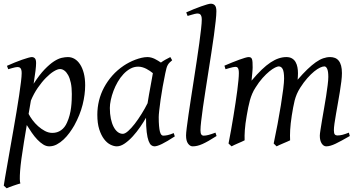

<svg xmlns="http://www.w3.org/2000/svg" viewBox="-23 -762 1920 1026"><path d="M297.9 -393.1Q284.7 -393.1 264.6 -380.9Q244.6 -368.7 222.7 -346.4Q200.7 -324.2 179.2 -293.2Q157.7 -262.2 142.1 -224.6L129.9 -153.3Q137.2 -138.7 150.4 -120.8Q163.6 -103 180.7 -87.6Q197.8 -72.3 217.3 -62Q236.8 -51.8 256.8 -51.8Q283.2 -51.8 303.5 -66.2Q323.7 -80.6 335 -106.9Q343.8 -126 349.1 -146.7Q354.5 -167.5 356.9 -187.7Q359.4 -208 360.1 -226.6Q360.8 -245.1 360.8 -259.8Q360.8 -293.9 355.5 -319.1Q350.1 -344.2 341.1 -360.6Q332 -377 320.8 -385Q309.6 -393.1 297.9 -393.1ZM169.9 -424.8Q169.9 -410.2 166.7 -383.8Q163.6 -357.4 156.7 -314.5Q188 -362.8 215.3 -391.1Q242.7 -419.4 265.4 -434.1Q288.1 -448.7 306.6 -452.9Q325.2 -457 339.8 -457Q358.9 -457 375.5 -447.3Q392.1 -437.5 404.8 -418.2Q417.5 -398.9 424.8 -370.8Q432.1 -342.8 432.1 -306.2Q432.1 -257.3 418.5 -202.6Q404.8 -147.9 374 -91.8Q362.8 -72.3 348.4 -52.5Q334 -32.7 316.9 -16.6Q299.8 -0.5 280.5 9.8Q261.2 20 240.2 20Q223.6 20 207.8 10Q191.9 0 176.5 -16.1Q161.1 -32.2 147 -52.7Q132.8 -73.2 120.1 -93.8L105 -2.9Q88.4 97.7 84.5 151.1Q80.6 204.6 85.9 218.3Q78.6 220.2 68.8 223.4Q59.1 226.6 48.6 230.2Q38.1 233.9 28.6 237.5Q19 241.2 12.7 244.1L-2.9 230Q-1 215.8 4.2 186Q9.3 156.2 16.4 116.2Q23.4 76.2 31.7 28.8Q40 -18.6 48.6 -67.4Q57.1 -116.2 65.2 -164.1Q73.2 -211.9 79.3 -252.7Q85.4 -293.5 89.1 -324.5Q92.8 -355.5 92.8 -371.1Q92.8 -382.3 90.8 -388.9Q88.9 -395.5 85.4 -398.7Q82 -401.9 78.1 -402.8Q74.2 -403.8 69.8 -403.8Q65.4 -403.8 57.4 -402.1Q49.3 -400.4 41 -397.9Q31.7 -395.5 21 -392.1L14.2 -410.2Q34.7 -419.4 55.7 -428Q76.7 -436.5 95 -442.9Q113.3 -449.2 127.2 -453.1Q141.1 -457 147 -457Q156.7 -457 163.3 -450.4Q169.9 -443.8 169.9 -424.8Z M765.6 -210.4Q769 -232.4 773.2 -256.1Q777.3 -279.8 781.5 -301.8Q785.6 -323.7 788.8 -342Q792 -360.4 793.9 -371.1Q786.6 -377 777.8 -383.1Q769 -389.2 759 -394.3Q749 -399.4 738 -402.6Q727.1 -405.8 715.3 -405.8Q692.9 -405.8 673.1 -394.8Q653.3 -383.8 636.5 -365.7Q619.6 -347.7 606.2 -324.5Q592.8 -301.3 583.5 -276.6Q574.2 -252 569.1 -228Q564 -204.1 564 -185.1Q564 -153.3 569.3 -127.9Q574.7 -102.5 584 -84.5Q593.3 -66.4 606 -56.6Q618.7 -46.9 633.3 -46.9Q645 -46.9 661.9 -61.8Q678.7 -76.7 697 -100.3Q715.3 -124 733.4 -153.1Q751.5 -182.1 765.6 -210.4ZM911.1 -33.2Q868.7 -5.4 842.5 7.3Q816.4 20 802.2 20Q793.5 20 785.4 13.9Q777.3 7.8 771 -9Q764.6 -25.9 761 -55.7Q757.3 -85.4 757.3 -132.8Q744.6 -110.4 726.3 -83.7Q708 -57.1 687 -33.9Q666 -10.7 643.8 4.6Q621.6 20 601.1 20Q585 20 566.7 10.7Q548.3 1.5 533 -18.8Q517.6 -39.1 507.3 -71Q497.1 -103 497.1 -148.9Q497.1 -187.5 506.1 -224.4Q515.1 -261.2 533.2 -294.9Q551.3 -328.6 577.4 -358.2Q603.5 -387.7 638.2 -411.1Q651.4 -419.9 667.2 -428.2Q683.1 -436.5 700 -442.9Q716.8 -449.2 733.4 -453.1Q750 -457 765.1 -457Q775.4 -457 785.2 -454.3Q794.9 -451.7 804 -447.3Q813 -442.9 821.3 -437.7Q829.6 -432.6 836.9 -427.7Q848.1 -436 860.8 -443.1Q873.5 -450.2 887.2 -457L897 -439.9Q888.7 -433.1 883.3 -427.7Q877.9 -422.4 873.8 -415.3Q869.6 -408.2 866.7 -397.9Q863.8 -387.7 860.4 -371.1Q853 -335.9 846.4 -299.1Q839.8 -262.2 835.2 -229.5Q830.6 -196.8 827.9 -171.9Q825.2 -147 825.2 -136.2Q825.2 -108.4 826.9 -89.4Q828.6 -70.3 831.5 -58.8Q834.5 -47.4 838.9 -42.2Q843.3 -37.1 849.1 -37.1Q858.9 -37.1 872.3 -39.8Q885.7 -42.5 905.3 -50.8Z M1134.3 -35.2Q1110.4 -20 1092 -9.5Q1073.7 1 1058.8 7.6Q1043.9 14.2 1031.2 17.1Q1018.6 20 1006.3 20Q992.7 20 981.9 5.4Q971.2 -9.3 971.2 -38.1Q971.2 -50.3 974.9 -79.6Q978.5 -108.9 984.4 -149.4Q990.2 -189.9 997.8 -238.5Q1005.4 -287.1 1013.2 -337.9Q1021 -388.7 1028.6 -438.5Q1036.1 -488.3 1042 -531.2Q1047.9 -574.2 1051.5 -607.2Q1055.2 -640.1 1055.2 -657.2Q1055.2 -668.5 1053 -675Q1050.8 -681.6 1047.4 -684.8Q1043.9 -688 1039.3 -689Q1034.7 -689.9 1030.3 -689.9Q1026.4 -689.9 1017.8 -687.7Q1009.3 -685.5 1001 -683.1Q991.2 -680.2 979.5 -676.8L972.2 -695.8Q992.7 -705.1 1013.4 -713.4Q1034.2 -721.7 1052 -728Q1069.8 -734.4 1083.5 -738.3Q1097.2 -742.2 1103.5 -742.2Q1117.2 -742.2 1125.2 -733.4Q1133.3 -724.6 1133.3 -702.1Q1133.3 -683.1 1129.6 -649.4Q1126 -615.7 1120.1 -572.5Q1114.3 -529.3 1106.4 -479.7Q1098.6 -430.2 1090.8 -379.4Q1083 -328.6 1075.2 -279.5Q1067.4 -230.5 1061.5 -188.5Q1055.7 -146.5 1052 -114.5Q1048.3 -82.5 1048.3 -65.9Q1048.3 -49.3 1053 -43.2Q1057.6 -37.1 1065.4 -37.1Q1076.7 -37.1 1091.6 -41Q1106.4 -44.9 1128.4 -53.2Z M1846.2 -35.2Q1800.8 -8.8 1771 5.6Q1741.2 20 1720.2 20Q1706.1 20 1696 4.6Q1686 -10.7 1686 -37.1Q1686 -45.9 1689.5 -67.9Q1692.9 -89.8 1697.8 -119.4Q1702.6 -148.9 1708.7 -182.6Q1714.8 -216.3 1719.7 -248.3Q1724.6 -280.3 1728 -307.6Q1731.4 -335 1731.4 -351.1Q1731.4 -381.3 1725.3 -394.3Q1719.2 -407.2 1710.4 -407.2Q1701.2 -407.2 1687 -400.6Q1672.9 -394 1655.8 -380.1Q1638.7 -366.2 1619.4 -344.5Q1600.1 -322.8 1581.1 -293Q1570.3 -275.9 1563.2 -259.3Q1556.2 -242.7 1551.5 -224.9Q1546.9 -207 1543.5 -187.3Q1540 -167.5 1536.1 -144Q1529.3 -99.6 1527.6 -67.9Q1525.9 -36.1 1527.3 -12.2Q1520.5 -8.8 1510.7 -4.6Q1501 -0.5 1490.7 3.9Q1480.5 8.3 1470.9 12.5Q1461.4 16.6 1455.1 20L1439.5 4.9Q1450.2 -44.9 1460.2 -98.6Q1470.2 -152.3 1478 -200.4Q1485.8 -248.5 1490.5 -286.1Q1495.1 -323.7 1495.1 -341.8Q1495.1 -378.9 1487.5 -393.1Q1480 -407.2 1466.3 -407.2Q1460 -407.2 1446.8 -400.9Q1433.6 -394.5 1416.5 -380.6Q1399.4 -366.7 1380.1 -345.2Q1360.8 -323.7 1342.3 -293.9Q1332 -278.3 1325 -261.7Q1317.9 -245.1 1312.7 -226.8Q1307.6 -208.5 1303.5 -188Q1299.3 -167.5 1295.4 -144Q1287.6 -99.6 1285.4 -67.6Q1283.2 -35.6 1284.2 -12.2Q1277.8 -8.8 1268.3 -4.6Q1258.8 -0.5 1248.8 3.9Q1238.8 8.3 1229.5 12.5Q1220.2 16.6 1214.4 20L1198.2 4.9Q1205.1 -29.3 1211.7 -66.7Q1218.3 -104 1224.4 -141.1Q1230.5 -178.2 1235.8 -213.6Q1241.2 -249 1245.1 -279.3Q1249 -309.6 1251.2 -333.3Q1253.4 -356.9 1253.4 -371.1Q1253.4 -382.3 1252 -388.9Q1250.5 -395.5 1247.8 -399.2Q1245.1 -402.8 1241.7 -403.8Q1238.3 -404.8 1234.4 -404.8Q1229.5 -404.8 1220.9 -402.8Q1212.4 -400.9 1203.6 -398.4Q1193.4 -395.5 1182.1 -392.1L1176.3 -411.1Q1196.8 -419.9 1217.3 -428.2Q1237.8 -436.5 1255.4 -442.9Q1272.9 -449.2 1286.1 -453.1Q1299.3 -457 1305.2 -457Q1312.5 -457 1316.9 -454.6Q1321.3 -452.1 1323.5 -446Q1325.7 -439.9 1326.4 -429Q1327.1 -418 1327.1 -400.9Q1327.1 -395.5 1326.4 -387.5Q1325.7 -379.4 1325 -369.9Q1324.2 -360.4 1323 -350.1Q1321.8 -339.8 1321.3 -331.1Q1350.1 -365.2 1375.2 -389.4Q1400.4 -413.6 1423.1 -428.5Q1445.8 -443.4 1466.6 -450.2Q1487.3 -457 1507.3 -457Q1525.4 -457 1537.6 -449.7Q1549.8 -442.4 1556.6 -430.2Q1563.5 -418 1566.4 -402.6Q1569.3 -387.2 1569.3 -371.1Q1569.3 -361.8 1568.8 -354.2Q1568.4 -346.7 1567.4 -335.9Q1595.7 -368.7 1619.6 -391.6Q1643.6 -414.6 1664.3 -429.2Q1685.1 -443.8 1703.9 -450.4Q1722.7 -457 1741.2 -457Q1755.4 -457 1767.1 -452.4Q1778.8 -447.8 1787.1 -437.5Q1795.4 -427.2 1799.8 -410.9Q1804.2 -394.5 1804.2 -371.1Q1804.2 -352.5 1801 -326.4Q1797.9 -300.3 1793 -271Q1788.1 -241.7 1782.7 -210.9Q1777.3 -180.2 1772.5 -152.6Q1767.6 -125 1764.4 -102.3Q1761.2 -79.6 1761.2 -65.9Q1761.2 -49.3 1766.1 -43.7Q1771 -38.1 1779.3 -38.1Q1793.5 -38.1 1807.4 -41.7Q1821.3 -45.4 1841.3 -53.2Z"/></svg>

Font: Gentium Plus Eur
Style: Italic
Weight: 400
Italic angle: -8°
Designer: J. Victor Gaultney, Annie Olsen, Iska Routamaa, Becca Hirsbrunner
Foundry: SIL International
Version: Version 5.000